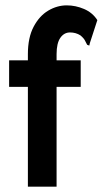

<svg xmlns="http://www.w3.org/2000/svg" viewBox="-20 -696 390 716"><path d="M84 -372H14V-471H84V-494Q84 -556 105.5 -596.5Q127 -637 160 -656.5Q193 -676 229 -676Q262 -676 293.5 -662.5Q325 -649 343 -621L315 -535L313 -526L305 -529Q301 -536 297 -544.5Q293 -553 280 -564Q263 -575 241 -575Q219 -575 205 -555Q191 -535 191 -494V-471H281V-372H191V0H84Z"/></svg>

Font: Inconsolata ExtraCondensed Black
Style: Regular
Weight: 900
Width: 2
Monospace: yes
Designer: Raph Levien, Cyreal, Brenton Simpson
Foundry: Raph Levien, Cyreal, Google
Version: Version 3.001; ttfautohint (v1.8.2.53-6de2)